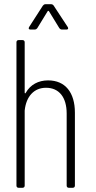

<svg xmlns="http://www.w3.org/2000/svg" viewBox="-20 -890 454 910"><path d="M212 -837 261 -757C264 -753 268 -750 273 -750H295C300 -750 303 -752 303 -756C303 -758 302 -760 301 -762L234 -864C231 -868 227 -870 222 -870H195C190 -870 186 -867 183 -863L118 -762C114 -755 116 -750 124 -750H145C150 -750 154 -753 157 -757L206 -837C207 -839 211 -839 212 -837ZM208 -509C162 -509 124 -489 102 -450C100 -446 97 -447 97 -451V-690C97 -696 93 -700 87 -700H68C62 -700 58 -696 58 -690V-10C58 -4 62 0 68 0H87C93 0 97 -4 97 -10V-366C104 -434 142 -474 198 -474C260 -474 296 -429 296 -352V-10C296 -4 300 0 306 0H325C331 0 335 -4 335 -10V-356C335 -452 289 -509 208 -509Z"/></svg>

Font: Barlow Condensed ExtraLight
Style: Regular
Weight: 275
Width: 3
Designer: Jeremy Tribby
Foundry: Tribby Type
Version: Version 1.422;hotconv 1.0.109;makeotfexe 2.5.65596